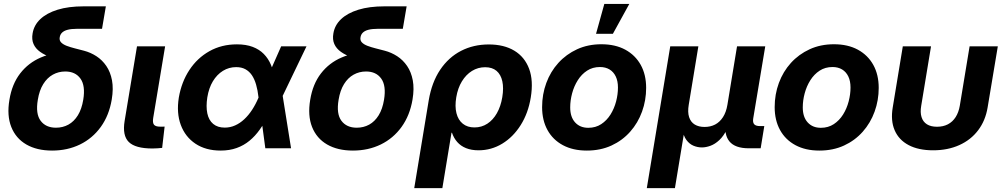

<svg xmlns="http://www.w3.org/2000/svg" viewBox="-20 -760 5144 984"><path d="M247.1 11.7Q168.9 11.7 115 -19.5Q61 -50.8 37.8 -109.4Q14.6 -168 28.3 -248.5Q41.5 -329.6 83.5 -383.8Q125.5 -438 189.2 -465.3Q252.9 -492.7 330.6 -492.7L322.8 -444.8Q278.8 -453.1 243.9 -465.3Q209 -477.5 185.5 -494.4Q162.1 -511.2 151.9 -534.4Q141.6 -557.6 147 -588.4Q153.8 -630.9 186.5 -661.9Q219.2 -692.9 275.1 -710.2Q331.1 -727.5 408.7 -727.5H522.5L502.9 -612.3H373Q345.2 -612.3 326.7 -607.4Q308.1 -602.5 298.1 -592.8Q288.1 -583 286.1 -568.8Q283.2 -553.2 293.2 -542.7Q303.2 -532.2 321.8 -525.1Q340.3 -518.1 363.5 -512.2Q386.7 -506.3 410.6 -500Q444.3 -491.2 474.1 -471.9Q503.9 -452.6 524.9 -421.9Q545.9 -391.1 554 -348.4Q562 -305.7 552.7 -250Q539.1 -168.5 496.6 -109.6Q454.1 -50.8 389.9 -19.5Q325.7 11.7 247.1 11.7ZM266.6 -105.5Q301.8 -105.5 330.6 -121.3Q359.4 -137.2 379.2 -169.2Q398.9 -201.2 406.7 -249Q418.5 -320.8 392.3 -357.2Q366.2 -393.6 314.5 -393.6Q279.8 -393.6 250.7 -377.4Q221.7 -361.3 201.7 -329.1Q181.6 -296.9 173.8 -248.5Q161.6 -176.8 188.2 -141.1Q214.8 -105.5 266.6 -105.5Z M761.2 1Q673.8 1 640.1 -32.2Q606.4 -65.4 618.7 -140.1L682.1 -522.5H826.2L765.1 -155.3Q761.2 -130.9 769.3 -120.8Q777.3 -110.8 801.3 -110.8Q807.6 -110.8 813.5 -110.8Q819.3 -110.8 823.7 -111.3L811 -2Q800.3 -1 787.6 0Q774.9 1 761.2 1Z M1110.8 11.7Q1034.7 11.7 981.9 -23.4Q929.2 -58.6 906.5 -119.9Q883.8 -181.2 896.5 -260.3Q910.2 -339.8 950.7 -401.4Q991.2 -462.9 1053.5 -497.8Q1115.7 -532.7 1194.3 -532.7Q1240.7 -532.7 1274.9 -519.8Q1309.1 -506.8 1332 -483.4Q1355 -460 1368.4 -428.2Q1381.8 -396.5 1387.2 -358.9H1418.5L1427.7 -275.4L1471.7 0H1339.8L1304.7 -262.2Q1300.8 -297.9 1292.5 -326.4Q1284.2 -355 1270.8 -374.8Q1257.3 -394.5 1237.5 -405.3Q1217.8 -416 1190.4 -416Q1153.3 -416 1122.6 -397Q1091.8 -377.9 1071 -343.5Q1050.3 -309.1 1042.5 -261.2Q1035.2 -213.9 1042.5 -179Q1049.8 -144 1072.5 -125Q1095.2 -106 1131.8 -106Q1159.7 -106 1184.8 -117.2Q1210 -128.4 1231.9 -148.9Q1253.9 -169.4 1272.2 -197.5Q1290.5 -225.6 1304.7 -259.3L1420.9 -522.5H1550.8L1424.3 -259.3L1385.3 -168H1354Q1334.5 -128.4 1311 -95.5Q1287.6 -62.5 1258.5 -38.6Q1229.5 -14.6 1192.9 -1.5Q1156.2 11.7 1110.8 11.7Z M1788.6 11.7Q1710.4 11.7 1656.5 -19.5Q1602.5 -50.8 1579.3 -109.4Q1556.2 -168 1569.8 -248.5Q1583 -329.6 1625 -383.8Q1667 -438 1730.7 -465.3Q1794.4 -492.7 1872.1 -492.7L1864.3 -444.8Q1820.3 -453.1 1785.4 -465.3Q1750.5 -477.5 1727.1 -494.4Q1703.6 -511.2 1693.4 -534.4Q1683.1 -557.6 1688.5 -588.4Q1695.3 -630.9 1728 -661.9Q1760.7 -692.9 1816.7 -710.2Q1872.6 -727.5 1950.2 -727.5H2064L2044.4 -612.3H1914.6Q1886.7 -612.3 1868.2 -607.4Q1849.6 -602.5 1839.6 -592.8Q1829.6 -583 1827.6 -568.8Q1824.7 -553.2 1834.7 -542.7Q1844.7 -532.2 1863.3 -525.1Q1881.8 -518.1 1905 -512.2Q1928.2 -506.3 1952.1 -500Q1985.8 -491.2 2015.6 -471.9Q2045.4 -452.6 2066.4 -421.9Q2087.4 -391.1 2095.5 -348.4Q2103.5 -305.7 2094.2 -250Q2080.6 -168.5 2038.1 -109.6Q1995.6 -50.8 1931.4 -19.5Q1867.2 11.7 1788.6 11.7ZM1808.1 -105.5Q1843.3 -105.5 1872.1 -121.3Q1900.9 -137.2 1920.7 -169.2Q1940.4 -201.2 1948.2 -249Q1960 -320.8 1933.8 -357.2Q1907.7 -393.6 1856 -393.6Q1821.3 -393.6 1792.2 -377.4Q1763.2 -361.3 1743.2 -329.1Q1723.1 -296.9 1715.3 -248.5Q1703.1 -176.8 1729.7 -141.1Q1756.3 -105.5 1808.1 -105.5Z M2103 204.1 2177.2 -245.6Q2192.9 -338.4 2235.8 -402.3Q2278.8 -466.3 2342.8 -499.3Q2406.7 -532.2 2484.9 -532.2Q2563 -532.2 2616 -500.2Q2668.9 -468.3 2691.7 -407.5Q2714.4 -346.7 2700.2 -260.3Q2687 -179.7 2648.4 -118.7Q2609.9 -57.6 2554 -23.7Q2498 10.3 2432.6 10.3Q2396 10.3 2368.7 -0.7Q2341.3 -11.7 2323.5 -32Q2305.7 -52.2 2296.4 -79.6H2293.9L2247.1 204.1ZM2411.6 -106.9Q2448.2 -106.9 2477.5 -126Q2506.8 -145 2526.6 -179.9Q2546.4 -214.8 2554.2 -261.7Q2562 -309.1 2554.4 -343.5Q2546.9 -377.9 2524.9 -396.7Q2502.9 -415.5 2466.3 -415.5Q2429.7 -415.5 2398.9 -396.5Q2368.2 -377.4 2347.2 -343Q2326.2 -308.6 2318.4 -261.7Q2310.5 -214.8 2319.3 -179.9Q2328.1 -145 2351.8 -126Q2375.5 -106.9 2411.6 -106.9Z M2987.3 11.7Q2916.5 11.7 2865 -15.9Q2813.5 -43.5 2785.9 -93.5Q2758.3 -143.6 2758.3 -210.9Q2758.3 -276.4 2779.8 -334.7Q2801.3 -393.1 2841.6 -437.5Q2881.8 -481.9 2937.7 -507.6Q2993.7 -533.2 3062 -533.2Q3133.3 -533.2 3184.6 -505.4Q3235.8 -477.5 3263.7 -427.5Q3291.5 -377.4 3291.5 -309.6Q3291.5 -246.1 3270.5 -188Q3249.5 -129.9 3209.7 -85Q3169.9 -40 3113.8 -14.2Q3057.6 11.7 2987.3 11.7ZM2995.1 -105Q3032.7 -105 3061.3 -123.8Q3089.8 -142.6 3108.9 -173.1Q3127.9 -203.6 3137.5 -240Q3147 -276.4 3147 -311.5Q3147 -344.7 3135.7 -368.2Q3124.5 -391.6 3103.8 -404.1Q3083 -416.5 3054.7 -416.5Q3017.1 -416.5 2988.8 -397.9Q2960.4 -379.4 2941.2 -348.9Q2921.9 -318.4 2912.1 -281.7Q2902.3 -245.1 2902.3 -209.5Q2902.3 -160.2 2927.5 -132.6Q2952.6 -105 2995.1 -105ZM3034.7 -586.9 3077.1 -739.7H3205.1L3121.1 -586.9Z M3294.9 204.1 3415 -522.5H3559.1L3509.8 -223.1Q3503.4 -185.1 3511.7 -159.7Q3520 -134.3 3540.5 -121.8Q3561 -109.4 3590.8 -109.4Q3621.1 -109.4 3645 -121.8Q3668.9 -134.3 3685.3 -159.7Q3701.7 -185.1 3708 -223.1L3757.3 -522.5H3901.9L3840.3 -153.3Q3836.9 -132.8 3845.2 -123.3Q3853.5 -113.8 3875.5 -113.8H3897L3878.4 0H3817.9Q3746.6 0 3717.8 -35.9Q3689 -71.8 3700.2 -139.2L3708.5 -188.5H3732.4Q3723.6 -133.8 3706.1 -98.1Q3688.5 -62.5 3666.5 -42Q3644.5 -21.5 3621.1 -12.9Q3597.7 -4.4 3577.1 -4.4Q3555.7 -4.4 3534.7 -12.9Q3513.7 -21.5 3498.3 -42Q3482.9 -62.5 3477.1 -98.1Q3471.2 -133.8 3480 -188.5H3503.9L3439 204.1Z M4179.2 11.7Q4108.4 11.7 4056.9 -15.9Q4005.4 -43.5 3977.8 -93.5Q3950.2 -143.6 3950.2 -210.9Q3950.2 -276.4 3971.7 -334.7Q3993.2 -393.1 4033.4 -437.5Q4073.7 -481.9 4129.6 -507.6Q4185.5 -533.2 4253.9 -533.2Q4325.2 -533.2 4376.5 -505.4Q4427.7 -477.5 4455.6 -427.5Q4483.4 -377.4 4483.4 -309.6Q4483.4 -246.1 4462.4 -188Q4441.4 -129.9 4401.6 -85Q4361.8 -40 4305.7 -14.2Q4249.5 11.7 4179.2 11.7ZM4187 -105Q4224.6 -105 4253.2 -123.8Q4281.7 -142.6 4300.8 -173.1Q4319.8 -203.6 4329.3 -240Q4338.9 -276.4 4338.9 -311.5Q4338.9 -344.7 4327.6 -368.2Q4316.4 -391.6 4295.7 -404.1Q4274.9 -416.5 4246.6 -416.5Q4209 -416.5 4180.7 -397.9Q4152.3 -379.4 4133.1 -348.9Q4113.8 -318.4 4104 -281.7Q4094.2 -245.1 4094.2 -209.5Q4094.2 -160.2 4119.4 -132.6Q4144.5 -105 4187 -105Z M4762.2 10.3Q4687 10.3 4636.7 -16.4Q4586.4 -43 4565.2 -92.3Q4543.9 -141.6 4555.2 -209L4606.9 -522.5H4751.5L4701.2 -217.8Q4695.3 -184.1 4702.9 -159.9Q4710.4 -135.7 4730.5 -123Q4750.5 -110.4 4782.2 -110.4Q4814 -110.4 4838.1 -123Q4862.3 -135.7 4877.7 -159.9Q4893.1 -184.1 4898.9 -217.8L4949.2 -522.5H5093.8L5041.5 -209Q5030.3 -141.6 4992.9 -92.3Q4955.6 -43 4896.5 -16.4Q4837.4 10.3 4762.2 10.3Z"/></svg>

Font: Inter 28pt
Style: Bold Italic
Weight: 700
Italic angle: -9.3988°
Designer: Rasmus Andersson
Foundry: rsms
Version: Version 4.001;git-66647c0bb